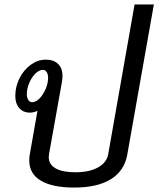

<svg xmlns="http://www.w3.org/2000/svg" viewBox="-20 -836 714 866"><path d="M674 -816 554 -138Q541 -66 480.5 -28Q420 10 314 10Q217 10 164.5 -21Q112 -52 112 -112Q112 -129 114 -138L149 -336Q131 -328 115 -328Q85 -328 67 -348.5Q49 -369 49 -403Q49 -445 68 -483Q87 -521 119 -544Q151 -567 186 -567Q222 -567 242 -547.5Q262 -528 262 -492Q262 -486 260 -470L201 -140Q200 -135 200 -127Q200 -94 231 -76.5Q262 -59 320 -59Q382 -59 421.5 -80.5Q461 -102 468 -140L587 -816ZM197 -486Q197 -501 190.5 -511Q184 -521 174 -521Q157 -521 140 -504.5Q123 -488 112 -462Q101 -436 101 -411Q101 -396 107.5 -385.5Q114 -375 125 -375Q142 -375 158.5 -392Q175 -409 186 -435Q197 -461 197 -486Z"/></svg>

Font: KoHo Medium
Style: Italic
Weight: 500
Italic angle: -10°
Designer: Cadson Demak & Katatrad Team
Foundry: Cadson Demak Co.,Ltd.
Version: Version 1.000